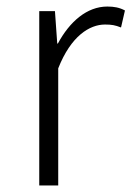

<svg xmlns="http://www.w3.org/2000/svg" viewBox="-20 -567 402 587"><path d="M100 0H158V-358C197 -457 254 -492 301 -492C322 -492 332 -490 350 -483L362 -535C345 -544 329 -547 308 -547C246 -547 193 -501 157 -434H155L148 -533H100Z"/></svg>

Font: Noto Sans CJK Light
Style: Regular
Weight: 300
Designer: Ryoko NISHIZUKA (kana & ideographs); Paul D. Hunt (Latin, Greek & Cyrillic); Wenlong ZHANG (bopomofo); Sandoll Communica
Foundry: Adobe Systems Incorporated
Version: Version 1.000;PS 1;hotconv 1.0.78;makeotf.lib2.5.61930